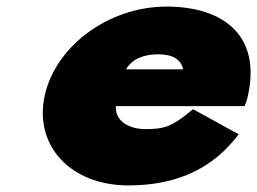

<svg xmlns="http://www.w3.org/2000/svg" viewBox="-20 -548 781 583"><path d="M733.7 -262.1C770.9 -437.1 662.1 -528 485.5 -528C308.8 -528 147.5 -406.8 115.4 -256C83.6 -106.2 193.4 15 370.1 15C497.5 15 610.6 -23.8 693.7 -126.3L705 -140.2L566.1 -216.4L556.3 -208.4C501.6 -163.9 479.9 -156 420.6 -156C379.4 -156 329.2 -174.8 331.7 -225.8H722.7L727.3 -237.6C730.3 -245.4 732.3 -255.6 733.7 -262.1ZM535.9 -337.5H362.6C377.3 -363.4 408.3 -383 460.2 -383C503.8 -383 529.7 -368.3 535.9 -337.5Z"/></svg>

Font: Hussar Nova
Style: 96
Weight: 700
Foundry: Cannot Into Space Fonts
Version: Version 0.99